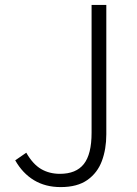

<svg xmlns="http://www.w3.org/2000/svg" viewBox="-20 -749 556 782"><path d="M227 13Q165 13 118.5 -15Q72 -43 42 -96L87 -127Q114 -80 147.5 -60.5Q181 -41 224 -41Q290 -41 321.5 -81Q353 -121 353 -208V-729H413V-202Q413 -142 395 -93.5Q377 -45 336 -16Q295 13 227 13Z"/></svg>

Font: Noto Sans SC Thin Light
Style: Regular
Weight: 300
Version: Version 2.004-H2;hotconv 1.0.118;makeotfexe 2.5.65603